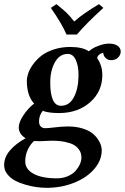

<svg xmlns="http://www.w3.org/2000/svg" viewBox="-20 -671 604 929"><path d="M359.9 -308.1Q359.9 -353 346.4 -381.6Q333 -410.2 308.1 -410.2Q268.6 -410.2 245.8 -369.9Q223.1 -329.6 223.1 -272Q223.1 -159.2 274.9 -159.2Q316.4 -159.2 338.1 -201.9Q359.9 -244.6 359.9 -308.1ZM172.9 12.2Q152.8 12.2 145 11.2Q128.4 24.9 115.2 51.5Q102.1 78.1 102.1 109.9Q102.1 147.9 142.6 169.9Q183.1 191.9 254.9 191.9Q284.7 191.9 308.6 181.4Q332.5 170.9 346.2 155Q359.9 139.2 366.9 122.8Q374 106.4 374 91.8Q374 80.6 371.3 70.8Q368.7 61 359.6 49.3Q350.6 37.6 335.7 29.3Q320.8 21 293.5 15.4Q266.1 9.8 230 9.8Q220.2 9.8 200.9 11Q181.6 12.2 172.9 12.2ZM475.1 -308.1Q475.1 -228.5 416 -176.3Q356.9 -124 265.1 -124Q214.4 -124 187 -134.8Q168.9 -112.8 168.9 -84Q168.9 -67.4 177 -59.1Q185.1 -50.8 198.2 -50.8Q213.4 -50.8 240.2 -54.2Q278.3 -59.1 309.1 -59.1Q348.1 -59.1 378.7 -49.6Q409.2 -40 426.3 -26.6Q443.4 -13.2 454.3 3.7Q465.3 20.5 468.8 33.2Q472.2 45.9 472.2 56.2Q472.2 104.5 436.3 146.5Q400.4 188.5 338.9 213.1Q277.3 237.8 205.1 237.8Q183.1 237.8 157.7 234.4Q132.3 231 103.8 222.9Q75.2 214.8 52.5 202.6Q29.8 190.4 14.9 171.1Q0 151.9 0 127.9Q0 89.4 28.6 56.4Q57.1 23.4 104 -2Q70.8 -22.5 70.8 -54.2Q70.8 -79.6 93 -113Q115.2 -146.5 145 -169.9Q109.9 -208 109.9 -279.8Q109.9 -296.4 116.7 -316.7Q123.5 -336.9 139.9 -359.6Q156.2 -382.3 179.7 -400.9Q203.1 -419.4 240 -431.6Q276.9 -443.8 320.8 -443.8Q378.4 -443.8 410.2 -422.9Q427.2 -438 450.2 -447Q473.1 -456.1 486.1 -458Q499 -460 507.8 -460Q534.2 -460 549.1 -449.2Q564 -438.5 564 -421.9Q564 -405.3 551.3 -392.6Q538.6 -379.9 518.1 -379.9Q502.4 -379.9 492.7 -388.9Q482.9 -397.9 481 -407.2L479 -416Q452.6 -408.2 450.2 -389.2Q475.1 -354 475.1 -308.1ZM352.1 -503.9H301.8Q279.8 -555.7 226.1 -632.8L252.9 -650.9Q282.7 -627.4 300.8 -610.4Q318.8 -593.3 338.9 -566.9Q381.8 -605 459 -650.9L480 -632.8Q395 -555.2 352.1 -503.9Z"/></svg>

Font: Linux Libertine
Style: Bold Italic
Weight: 700
Italic angle: -11.5°
Designer: Philipp H. Poll
Foundry: Philipp H. Poll
Version: Version 4.0.5